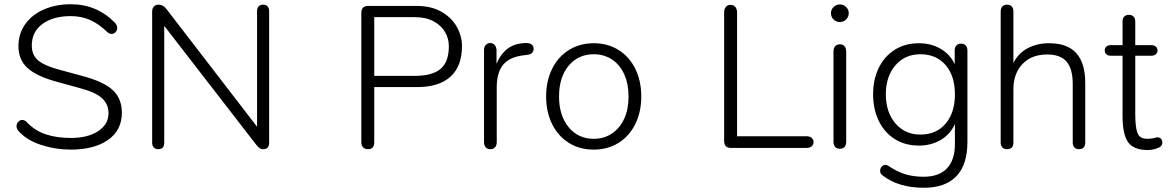

<svg xmlns="http://www.w3.org/2000/svg" viewBox="-20 -698 5521 906"><path d="M69 -78Q58 -89 58 -103Q58 -114 66 -123Q74 -132 85 -132Q97 -132 107 -121Q145 -81 196.5 -64Q248 -47 314 -47Q394 -47 443 -79Q492 -111 492 -164Q492 -206 461.5 -234.5Q431 -263 354 -283L252 -311Q155 -337 111 -376Q67 -415 67 -480Q67 -539 99 -584Q131 -629 187.5 -653.5Q244 -678 314 -678Q437 -678 522 -591Q533 -580 533 -566Q533 -555 525.5 -546.5Q518 -538 507 -538Q495 -538 486 -547Q447 -585 405.5 -603.5Q364 -622 314 -622Q231 -622 180.5 -585Q130 -548 130 -483Q130 -438 160.5 -412.5Q191 -387 264 -368L367 -340Q469 -313 512 -273Q555 -233 555 -166Q555 -83 489.5 -37.5Q424 8 314 8Q242 8 174.5 -14Q107 -36 69 -78Z M698 -25V-644Q698 -659 706.5 -667.5Q715 -676 728 -676Q750 -676 765 -656L1193 -100V-646Q1193 -660 1200.5 -668Q1208 -676 1222 -676Q1235 -676 1242.5 -668Q1250 -660 1250 -646V-25Q1250 6 1222 6Q1211 6 1203 -0.5Q1195 -7 1186 -19L755 -576V-25Q755 6 727 6Q713 6 705.5 -2Q698 -10 698 -25Z M1685 -26V-638Q1685 -654 1693.5 -662Q1702 -670 1717 -670H1947Q2015 -670 2063 -642.5Q2111 -615 2135.5 -571.5Q2160 -528 2160 -480Q2160 -386 2106 -336.5Q2052 -287 1947 -287H1746V-26Q1746 6 1716 6Q1702 6 1693.5 -2.5Q1685 -11 1685 -26ZM2098 -480Q2098 -516 2080 -547Q2062 -578 2026 -597.5Q1990 -617 1938 -617H1746V-340H1938Q2020 -340 2059 -373Q2098 -406 2098 -480Z M2264 -27V-462Q2264 -477 2272.5 -486Q2281 -495 2293 -495Q2307 -495 2315 -485Q2323 -475 2323 -459V-397Q2342 -443 2375.5 -468.5Q2409 -494 2462 -495Q2498 -495 2498 -467Q2498 -457 2491 -449Q2484 -441 2472 -440L2459 -438Q2387 -431 2355.5 -394Q2324 -357 2324 -287V-27Q2324 -12 2316 -3Q2308 6 2293 6Q2280 6 2272 -3Q2264 -12 2264 -27Z M2557 -243Q2557 -315 2585 -372.5Q2613 -430 2664.5 -462Q2716 -494 2782 -494Q2848 -494 2899 -462Q2950 -430 2978 -373Q3006 -316 3006 -243Q3006 -170 2978 -113Q2950 -56 2899 -24Q2848 8 2782 8Q2715 8 2664 -24Q2613 -56 2585 -113Q2557 -170 2557 -243ZM2946 -243Q2946 -302 2925.5 -347.5Q2905 -393 2867.5 -417.5Q2830 -442 2782 -442Q2708 -442 2663 -387.5Q2618 -333 2618 -243Q2618 -153 2663 -98Q2708 -43 2782 -43Q2830 -43 2867.5 -68Q2905 -93 2925.5 -138Q2946 -183 2946 -243Z M3397 -32V-639Q3397 -655 3405 -665Q3413 -675 3427 -675Q3442 -675 3450 -665Q3458 -655 3458 -639V-55H3786Q3801 -55 3810 -47.5Q3819 -40 3819 -28Q3819 -15 3810 -7.5Q3801 0 3786 0H3428Q3413 0 3405 -8.5Q3397 -17 3397 -32Z M3913 -29V-455Q3913 -471 3921 -480Q3929 -489 3943 -489Q3957 -489 3965 -480Q3973 -471 3973 -455V-29Q3973 -13 3965 -4.5Q3957 4 3943 4Q3929 4 3921 -4.5Q3913 -13 3913 -29ZM3901 -636Q3901 -653 3913.5 -665Q3926 -677 3943 -677Q3960 -677 3972.5 -665Q3985 -653 3985 -636Q3985 -618 3972.5 -606Q3960 -594 3943 -594Q3926 -594 3913.5 -606Q3901 -618 3901 -636Z M4145 130Q4133 122 4133 108Q4133 97 4140.5 88.5Q4148 80 4158 80Q4166 80 4171 84Q4214 113 4252.5 124.5Q4291 136 4338 136Q4411 136 4448.5 96.5Q4486 57 4486 -19V-113Q4465 -65 4419.5 -38Q4374 -11 4316 -11Q4251 -11 4202 -42Q4153 -73 4126.5 -128Q4100 -183 4100 -253Q4100 -323 4126.5 -377.5Q4153 -432 4202 -463Q4251 -494 4316 -494Q4374 -494 4419 -467.5Q4464 -441 4485 -395V-460Q4485 -475 4493 -483.5Q4501 -492 4515 -492Q4529 -492 4537 -483.5Q4545 -475 4545 -460V-28Q4545 79 4493 133.5Q4441 188 4339 188Q4220 188 4145 130ZM4486 -253Q4486 -340 4442 -391Q4398 -442 4323 -442Q4250 -442 4205 -389.5Q4160 -337 4160 -253Q4160 -169 4205 -116Q4250 -63 4323 -63Q4398 -63 4442 -114.5Q4486 -166 4486 -253Z M4702 -25V-644Q4702 -659 4710 -667.5Q4718 -676 4732 -676Q4746 -676 4754 -667.5Q4762 -659 4762 -644V-401Q4785 -447 4829.5 -470.5Q4874 -494 4930 -494Q5017 -494 5059 -447Q5101 -400 5101 -306V-25Q5101 -10 5093.5 -2Q5086 6 5072 6Q5058 6 5050 -2Q5042 -10 5042 -25V-301Q5042 -373 5013 -407Q4984 -441 4921 -441Q4848 -441 4805 -396Q4762 -351 4762 -277V-25Q4762 6 4732 6Q4718 6 4710 -2Q4702 -10 4702 -25Z M5277 -152V-435H5221Q5208 -435 5200.5 -442Q5193 -449 5193 -460Q5193 -471 5200.5 -478Q5208 -485 5221 -485H5277V-597Q5277 -612 5285 -620Q5293 -628 5307 -628Q5321 -628 5329 -620Q5337 -612 5337 -597V-485H5413Q5426 -485 5434 -478Q5442 -471 5442 -460Q5442 -449 5434 -442Q5426 -435 5413 -435H5337V-160Q5337 -98 5347.5 -70.5Q5358 -43 5393 -43Q5411 -43 5425 -46.5Q5439 -50 5438 -50H5442Q5450 -50 5456 -45.5Q5462 -41 5464 -32Q5465 -30 5465 -26Q5465 -18 5460.5 -11.5Q5456 -5 5449 -2Q5424 10 5396 10Q5330 10 5303.5 -26.5Q5277 -63 5277 -152Z"/></svg>

Font: SN Pro Light
Style: Regular
Weight: 300
Designer: Tobias Whetton
Foundry: Supernotes
Version: Version 1.002